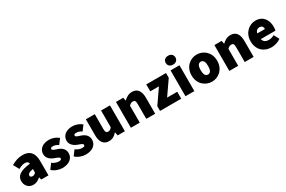

<svg xmlns="http://www.w3.org/2000/svg" viewBox="123 -1969 4784 3216"><g transform="rotate(-30 2515.0 -361.0)"><path d="M188 12C242 12 286 -12 326 -48H330L342 0H482V-278C482 -442 404 -512 274 -512C196 -512 124 -488 54 -446L114 -336C166 -364 204 -376 240 -376C284 -376 306 -360 310 -324C118 -304 38 -246 38 -142C38 -60 94 12 188 12ZM248 -120C218 -120 202 -133 202 -156C202 -184 228 -210 310 -222V-154C292 -134 276 -120 248 -120Z M748 12C888 12 962 -60 962 -154C962 -234 906 -282 830 -306C766 -326 742 -336 742 -358C742 -376 756 -386 786 -386C818 -386 855 -377 892 -350L964 -446C920 -484 856 -512 780 -512C662 -512 582 -448 582 -350C582 -274 640 -226 710 -200C763 -180 802 -170 802 -144C802 -124 788 -114 752 -114C718 -114 672 -124 626 -160L554 -64C606 -14 684 12 748 12Z M1200 12C1340 12 1414 -60 1414 -154C1414 -234 1358 -282 1282 -306C1218 -326 1194 -336 1194 -358C1194 -376 1208 -386 1238 -386C1270 -386 1307 -377 1344 -350L1416 -446C1372 -484 1308 -512 1232 -512C1114 -512 1034 -448 1034 -350C1034 -274 1092 -226 1162 -200C1215 -180 1254 -170 1254 -144C1254 -124 1240 -114 1204 -114C1170 -114 1124 -124 1078 -160L1006 -64C1058 -14 1136 12 1200 12Z M1650 12C1718 12 1764 -18 1804 -66H1808L1820 0H1960V-500H1788V-178C1766 -146 1748 -134 1716 -134C1682 -134 1666 -150 1666 -214V-500H1494V-192C1494 -68 1540 12 1650 12Z M2076 0H2248V-328C2274 -352 2292 -366 2324 -366C2358 -366 2374 -350 2374 -286V0H2546V-308C2546 -432 2500 -512 2390 -512C2322 -512 2272 -478 2232 -440H2228L2216 -500H2076Z M2640 0H3050V-134H2854L3044 -408V-500H2662V-366H2830L2640 -92Z M3132 0H3304V-500H3132ZM3218 -562C3274 -562 3312 -596 3312 -648C3312 -700 3274 -734 3218 -734C3162 -734 3124 -700 3124 -648C3124 -596 3162 -562 3218 -562Z M3642 12C3770 12 3890 -84 3890 -250C3890 -416 3770 -512 3642 -512C3514 -512 3394 -416 3394 -250C3394 -84 3514 12 3642 12ZM3642 -126C3590 -126 3570 -174 3570 -250C3570 -326 3590 -374 3642 -374C3694 -374 3714 -326 3714 -250C3714 -174 3694 -126 3642 -126Z M3980 0H4152V-328C4178 -352 4196 -366 4228 -366C4262 -366 4278 -350 4278 -286V0H4450V-308C4450 -432 4404 -512 4294 -512C4226 -512 4176 -478 4136 -440H4132L4120 -500H3980Z M4794 12C4850 12 4922 -8 4976 -46L4922 -148C4886 -128 4852 -118 4818 -118C4762 -118 4718 -138 4702 -198H4987C4990 -210 4994 -240 4994 -270C4994 -404 4924 -512 4776 -512C4654 -512 4536 -412 4536 -250C4536 -84 4648 12 4794 12ZM4700 -310C4710 -360 4742 -382 4780 -382C4832 -382 4848 -348 4848 -310Z"/></g></svg>

Font: Source Sans Pro Black
Style: Regular
Weight: 900
Designer: Paul D. Hunt
Foundry: Adobe Systems Incorporated
Version: Version 3.006;hotconv 1.0.111;makeotfexe 2.5.65597